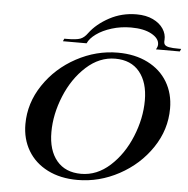

<svg xmlns="http://www.w3.org/2000/svg" viewBox="-59 -952 997 1018"><g transform="rotate(5 439.0 -443.0)"><path d="M90 -263Q90 -375 155 -472Q220 -569 325.5 -626Q431 -683 546 -683Q637 -683 705.5 -648.5Q774 -614 810.5 -552.5Q847 -491 847 -412Q847 -299 782 -202.5Q717 -106 611.5 -49Q506 8 390 8Q299 8 231 -26.5Q163 -61 126.5 -122.5Q90 -184 90 -263ZM710 -443Q710 -539 664.5 -594.5Q619 -650 535 -650Q451 -650 381 -586.5Q311 -523 271 -425.5Q231 -328 231 -233Q231 -136 277 -81Q323 -26 407 -26Q491 -26 560.5 -89Q630 -152 670 -249.5Q710 -347 710 -443ZM256 -732H267Q320 -732 341 -740Q362 -748 379 -772Q417 -823 483 -858.5Q549 -894 627 -894Q678 -894 714.5 -876.5Q751 -859 769.5 -831Q788 -803 786 -772Q784 -755 790 -747Q796 -739 813 -735.5Q830 -732 867 -732H878L872 -718H745Q754 -732 754 -745Q754 -777 713 -799.5Q672 -822 604 -822Q550 -822 501.5 -807Q453 -792 420 -768Q387 -744 376 -718H250Z"/></g></svg>

Font: Ibarra Real Nova SemiBold
Style: Italic
Weight: 600
Italic angle: -22°
Designer: Jose Maria Ribagorda & Octavio Pardo
Foundry: Octavio Pardo
Version: Version 1.014